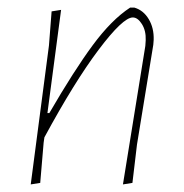

<svg xmlns="http://www.w3.org/2000/svg" viewBox="-20 -482 485 506"><path d="M61 4 109 -362 116 -452 141 -456 105 -184H110Q175 -296 224.5 -363Q274 -430 323 -462H334Q358 -455 372 -431.5Q386 -408 385 -377L384 -364L341 -101L329 0L304 4L363 -361L364 -376Q365 -401 354 -418.5Q343 -436 330 -436Q304 -436 240 -351Q176 -266 97 -120L95 -106L86 0Z"/></svg>

Font: Alegreya Sans Thin
Style: Italic
Weight: 100
Italic angle: -7°
Designer: Juan Pablo del Peral
Foundry: Huerta Tipografica
Version: Version 2.007